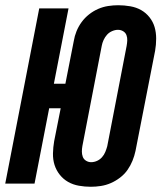

<svg xmlns="http://www.w3.org/2000/svg" viewBox="-39 -702 617 734"><path d="M308 12Q285 12 262.5 8Q240 4 221.5 -6.5Q203 -17 189.5 -34Q176 -51 169.5 -71.5Q163 -92 163.5 -115.5Q164 -139 168 -162L193 -288H149L93 0H-19L111 -670H223L167 -382H211L243 -545Q246 -564 253.5 -582.5Q261 -601 273 -617.5Q285 -634 301.5 -647Q318 -660 336.5 -668Q355 -676 374.5 -679Q394 -682 413 -682Q436 -682 459 -678Q482 -674 500.5 -663.5Q519 -653 532.5 -636Q546 -619 552 -598.5Q558 -578 558 -554.5Q558 -531 554 -508L479 -125Q475 -106 467.5 -87.5Q460 -69 448.5 -52.5Q437 -36 420 -23Q403 -10 384.5 -2Q366 6 346.5 9Q327 12 308 12ZM309 -82Q321 -82 332 -87Q343 -92 351 -101Q359 -110 363.5 -121Q368 -132 371 -143L445 -526Q447 -537 447.5 -547.5Q448 -558 444.5 -567.5Q441 -577 432 -582.5Q423 -588 412 -588Q401 -588 389.5 -583Q378 -578 370 -569Q362 -560 357 -549Q352 -538 350 -527L276 -144Q274 -133 274 -122.5Q274 -112 277.5 -102.5Q281 -93 290 -87.5Q299 -82 309 -82Z"/></svg>

Font: Lode Term
Style: Bold Italic
Weight: 700
Italic angle: -11°
Monospace: yes
Designer: Belleve Invis
Foundry: Belleve Invis
Version: Version 29.2.0